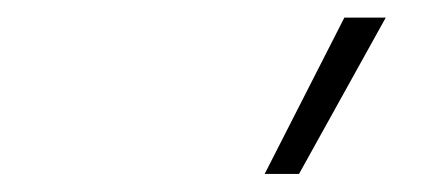

<svg xmlns="http://www.w3.org/2000/svg" viewBox="-20 -828 498 218"><path d="M280.5 -630.5 371 -808H418L319.5 -630.5Z"/></svg>

Font: Encode Sans Semi Condensed ExtraLight
Style: Regular
Weight: 200
Width: 4
Designer: Multiple Designers
Foundry: Impallari Type
Version: Version 3.000; ttfautohint (v1.8.3) -l 8 -r 50 -G 200 -x 14 